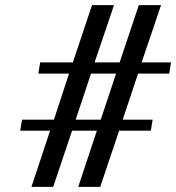

<svg xmlns="http://www.w3.org/2000/svg" viewBox="-20 -731 689 751"><path d="M59 -220H176L103 0H188L262 -220H359L286 0H372L446 -220H570L577 -263H460L520 -443H642L649 -487H534L610 -711H523L448 -487H350L426 -711H340L265 -487H137L130 -443H250L191 -263H66ZM276 -263 336 -443H434L374 -263Z"/></svg>

Font: Aerodynamic
Style: Obl
Weight: 500
Designer: Google
Version: Version 2.000980; 2014